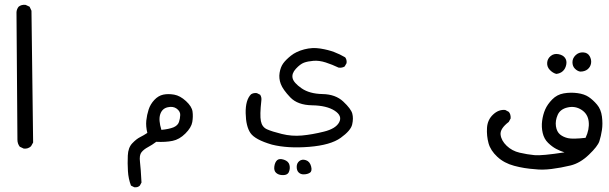

<svg xmlns="http://www.w3.org/2000/svg" viewBox="-20 -451 2540 801"><path d="M79.1 168.9 62.5 161.1Q52.7 148.4 52.7 131.8L48.8 -400.4Q49.8 -413.1 57.6 -422.9Q69.3 -432.6 86.9 -430.7L103.5 -422.9L111.3 -406.2L118.2 143.6L109.4 159.2Q96.7 170.9 79.1 168.9Z M540 330.1 526.4 323.2Q515.6 294.9 513.7 262.7Q511.7 230.5 513.2 197.8Q514.6 165 531.7 147Q548.8 128.9 564.5 121.1Q580.1 113.3 594.7 103.5Q587.9 76.2 590.3 52.2Q592.8 28.3 600.1 5.9Q607.4 -16.6 624 -34.2Q640.6 -51.8 661.1 -56.2Q681.6 -60.5 706.5 -56.2Q731.4 -51.8 755.9 -29.3Q780.3 -6.8 783.2 14.2Q786.1 35.2 782.2 58.1Q778.3 81.1 753.4 106Q728.5 130.9 699.7 136.7Q670.9 142.6 631.8 140.6Q615.2 153.3 597.7 162.6Q580.1 171.9 570.3 184.1Q560.5 196.3 564 224.6Q567.4 252.9 570.3 310.5L563.5 323.2Q554.7 332 540 330.1ZM704.1 80.1Q721.7 72.3 726.6 58.1Q731.4 43.9 731.9 28.8Q732.4 13.7 717.3 2.4Q702.1 -8.8 679.2 -3.4Q656.2 2 648.4 25.9Q640.6 49.8 653.3 90.8Q684.6 87.9 704.1 80.1Z M1155.3 279.3Q1140.6 278.3 1131.3 269.5Q1122.1 260.7 1124.5 243.2Q1127 225.6 1136.2 217.3Q1145.5 209 1164.6 215.3Q1183.6 221.7 1187.5 236.8Q1191.4 252 1185.1 266.6Q1178.7 281.2 1155.3 279.3ZM1246.1 276.4Q1234.4 276.4 1226.1 268.6Q1217.8 260.7 1217.8 245.1Q1217.8 229.5 1229 220.7Q1240.2 211.9 1256.3 217.3Q1272.5 222.7 1277.8 242.7Q1283.2 262.7 1272.9 269.5Q1262.7 276.4 1246.1 276.4ZM1114.3 152.3Q1043.9 131.8 1024.9 104Q1005.9 76.2 1004.9 21Q1003.9 -34.2 1027.3 -57.6Q1038.1 -64.5 1051.8 -62.5L1065.4 -55.7Q1072.3 -44.9 1070.3 -31.2Q1063.5 29.3 1068.4 54.2Q1073.2 79.1 1093.8 88.4Q1114.3 97.7 1155.8 107.9Q1197.3 118.2 1239.7 114.3Q1282.2 110.4 1331.5 98.1Q1380.9 85.9 1395 59.1Q1409.2 32.2 1376 10.7Q1342.8 -10.7 1282.2 -11.7Q1221.7 -12.7 1190.9 -44.9Q1160.2 -77.1 1151.4 -100.6Q1142.6 -124 1146.5 -147.5Q1150.4 -170.9 1161.1 -186Q1171.9 -201.2 1193.8 -218.8Q1215.8 -236.3 1249.5 -245.1Q1283.2 -253.9 1316.4 -248.5Q1349.6 -243.2 1374 -233.9Q1398.4 -224.6 1419.9 -211.9Q1427.7 -202.1 1425.8 -187.5L1418 -173.8Q1407.2 -167 1392.6 -168.9Q1366.2 -181.6 1338.9 -190.4Q1311.5 -199.2 1287.6 -197.3Q1263.7 -195.3 1248 -189.5Q1232.4 -183.6 1214.4 -164.1Q1196.3 -144.5 1200.7 -125Q1205.1 -105.5 1238.3 -82.5Q1271.5 -59.6 1325.7 -58.6Q1379.9 -57.6 1412.1 -27.3Q1444.3 2.9 1449.7 22.9Q1455.1 43 1449.2 68.4Q1443.4 93.8 1401.4 124Q1359.4 154.3 1270 161.6Q1180.7 168.9 1114.3 152.3Z M2211.9 254.9Q2167 252 2125 240.7Q2083 229.5 2054.7 203.1Q2026.4 176.8 2018.1 146.5Q2009.8 116.2 2011.7 82.5Q2013.7 48.8 2037.1 26.9Q2060.5 4.9 2087.9 7.8L2102.5 15.6Q2111.3 25.4 2110.4 43L2102.5 57.6Q2065.4 85.9 2068.4 110.8Q2071.3 135.7 2093.8 157.2Q2116.2 178.7 2147.9 186Q2179.7 193.4 2210 196.3Q2240.2 199.2 2335 184.6Q2316.4 178.7 2299.8 169.9Q2283.2 161.1 2266.6 145Q2250 128.9 2244.1 104Q2238.3 79.1 2241.7 53.2Q2245.1 27.3 2254.4 5.9Q2263.7 -15.6 2283.7 -36.1Q2303.7 -56.6 2332 -61.5Q2360.4 -66.4 2389.2 -62.5Q2418 -58.6 2436 -46.4Q2454.1 -34.2 2470.7 -14.6Q2487.3 4.9 2491.2 35.2Q2495.1 65.4 2491.2 91.3Q2487.3 117.2 2480.5 138.2Q2473.6 159.2 2437 194.3Q2400.4 229.5 2360.4 239.3Q2320.3 249 2281.2 253.9Q2242.2 258.8 2211.9 254.9ZM2422.9 124Q2439.5 88.9 2436 56.6Q2432.6 24.4 2406.2 7.3Q2379.9 -9.8 2348.6 -2.9Q2317.4 3.9 2306.6 28.3Q2295.9 52.7 2299.3 75.7Q2302.7 98.6 2316.4 109.9Q2330.1 121.1 2350.1 125.5Q2370.1 129.9 2422.9 124ZM2300.8 -142.6Q2286.1 -146.5 2273.9 -159.2Q2261.7 -171.9 2262.7 -189Q2263.7 -206.1 2277.3 -217.3Q2291 -228.5 2309.6 -225.1Q2328.1 -221.7 2336.9 -210Q2345.7 -198.2 2342.3 -181.2Q2338.9 -164.1 2328.1 -154.3Q2317.4 -144.5 2300.8 -142.6ZM2400.4 -152.3Q2388.7 -154.3 2378.4 -164.6Q2368.2 -174.8 2368.2 -191.4Q2368.2 -208 2381.3 -220.7Q2394.5 -233.4 2413.1 -232.4Q2431.6 -231.4 2439.9 -216.8Q2448.2 -202.1 2445.8 -187Q2443.4 -171.9 2431.6 -162.1Q2419.9 -152.3 2400.4 -152.3Z"/></svg>

Font: JasonHandwriting2
Style: Regular
Weight: 400
Version: Version 1.05.10